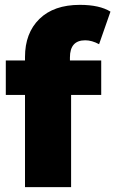

<svg xmlns="http://www.w3.org/2000/svg" viewBox="-20 -771 475 791"><path d="M83 0V-379.9H3.9V-522H83V-536.1Q83 -634.8 142.3 -692.9Q201.7 -751 309.1 -751Q390.1 -751 435.1 -723.1L388.2 -588.9Q358.4 -605 331.1 -605Q268.1 -605 268.1 -534.2V-522H397V-379.9H272.9V0Z"/></svg>

Font: Montserrat ExtraBold
Style: Regular
Weight: 800
Designer: Julieta Ulanovsky
Foundry: Julieta Ulanovsky
Version: Version 9.000